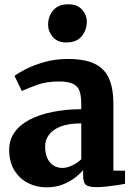

<svg xmlns="http://www.w3.org/2000/svg" viewBox="-20 -834 606 866"><path d="M190 11Q144.5 11 106.2 -8.5Q68 -28 44.8 -65.8Q21.5 -103.5 21.5 -158Q21.5 -204 46.5 -238.5Q71.5 -273 115.8 -295.5Q160 -318 219 -329.5Q278 -341 346.5 -341.5V-364.5Q346.5 -400.5 339 -422.8Q331.5 -445 309.5 -455.8Q287.5 -466.5 246 -466.5Q188.5 -466.5 145.5 -450.5Q102.5 -434.5 78.5 -423.5L45.5 -491.5Q58 -502 92.5 -520.2Q127 -538.5 177 -553.2Q227 -568 286 -568Q364 -568 408.8 -545.5Q453.5 -523 472.5 -478Q491.5 -433 491.5 -364V-64.5L544 -64V-5Q532.5 -2.5 510 1Q487.5 4.5 462 7.2Q436.5 10 415.5 10Q379 10 367 -0.5Q355 -11 355 -42.5V-67Q342.5 -51.5 319.2 -33.2Q296 -15 263.5 -2Q231 11 190 11ZM262 -76.5Q282 -76.5 305.8 -88Q329.5 -99.5 346.5 -115.5V-277.5Q288.5 -277.5 252.5 -263Q216.5 -248.5 200 -225Q183.5 -201.5 183.5 -173.5Q183.5 -142 193.5 -120.5Q203.5 -99 221 -87.8Q238.5 -76.5 262 -76.5ZM279 -642.5Q239 -642.5 218 -667.5Q197 -692.5 197 -722.5Q197 -760.5 220 -787.5Q243 -814.5 288 -814.5H289Q329 -814.5 350.2 -790.5Q371.5 -766.5 371.5 -736.5Q371.5 -698.5 348.5 -670.5Q325.5 -642.5 280 -642.5Z"/></svg>

Font: Merriweather 20pt ExtraBold
Style: Regular
Weight: 800
Version: Version 2.100